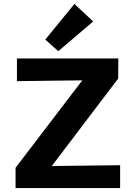

<svg xmlns="http://www.w3.org/2000/svg" viewBox="-20 -955 673 975"><path d="M590 -116V0H59V-103L398 -547L66 -543V-658H581L580 -556L243 -112ZM210 -754 358 -935 453 -846 276 -695Z"/></svg>

Font: Ysabeau Ultrabold
Style: Regular
Weight: 800
Designer: Christian Thalmann (Catharsis Fonts)
Version: Version 0.003